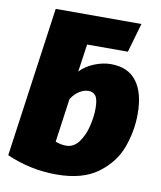

<svg xmlns="http://www.w3.org/2000/svg" viewBox="-85 -812 755 900"><g transform="rotate(10 292.5 -362.0)"><path d="M571 -325Q571 -245 543 -167Q515 -89 442 -34.5Q369 20 244 20Q120 20 7 -30L107 -744H515L475 -605H281L262 -473Q288 -501 328.5 -517.5Q369 -534 408 -534Q489 -534 530 -480Q571 -426 571 -325ZM372 -316Q372 -360 360 -376Q348 -392 326 -392Q305 -392 283.5 -379Q262 -366 244 -339L215 -131Q241 -121 266 -121Q302 -121 326 -153.5Q350 -186 361 -231.5Q372 -277 372 -316Z"/></g></svg>

Font: FiraGO Heavy
Style: Italic
Weight: 900
Italic angle: -8°
Designer: bBox Type GmbH
Foundry: bBox Type GmbH
Version: Version 1.001